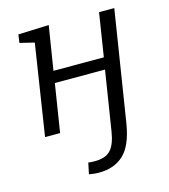

<svg xmlns="http://www.w3.org/2000/svg" viewBox="-114 -621 836 950"><g transform="rotate(-15 304.0 -146.0)"><path d="M388 57 436 -246H179L140 0H63L135 -465L61 -483L67 -525L224 -531L188 -306H446L481 -528H559L469 40Q451 149 402.5 194Q354 239 277 239Q262 239 250 237.5Q238 236 225 234L237 177Q254 179 270 179Q326 179 352 150.5Q378 122 388 57Z"/></g></svg>

Font: Bitter
Style: Italic
Weight: 400
Italic angle: -9°
Designer: Sol Matas, and Bitter project Authors
Foundry: Sol Matas
Version: Version 2.001